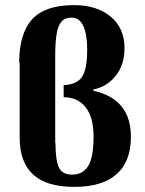

<svg xmlns="http://www.w3.org/2000/svg" viewBox="-20 -721 566 751"><path d="M57 -478 55 -475Q55 -590 106 -646Q157 -701 269 -701Q359 -701 413 -656Q467 -611 467 -533Q467 -468 433 -425Q398 -381 345 -371V-366Q492 -334 492 -186Q492 -88 435 -39Q379 10 271 10Q162 10 110 -38Q57 -86 57 -182ZM196 -161 197 -162Q197 -93 211 -65Q224 -38 262 -38Q304 -38 325 -72Q346 -106 346 -186Q346 -261 316 -300Q286 -340 229 -341V-388Q279 -390 300 -419Q321 -449 321 -527Q321 -586 306 -619Q291 -652 261 -652Q234 -652 221 -637Q208 -623 202 -591Q196 -560 196 -501Z"/></svg>

Font: Libra Serif Modern
Style: Bold
Weight: 700
Designer: Stefan Peev, Context Ltd
Foundry: Ascender Corporation
Version: Version 1.000